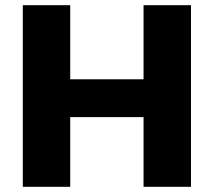

<svg xmlns="http://www.w3.org/2000/svg" viewBox="-20 -721 825 741"><path d="M68 -701H251V-415H534V-701H717V0H534V-269H251V0H68Z"/></svg>

Font: Montserrat arm
Style: Bold
Weight: 700
Designer: Julieta Ulanovsky
Foundry: Julieta Ulanovsky
Version: Version 6.000;PS 006.000;hotconv 1.0.88;makeotf.lib2.5.64775